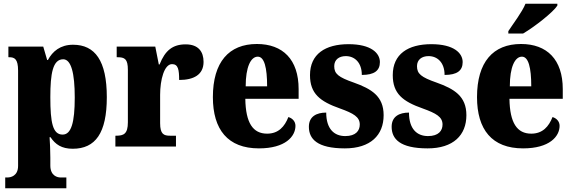

<svg xmlns="http://www.w3.org/2000/svg" viewBox="-20 -786 3072 1030"><path d="M8 224H336V166H304C289 166 250 158 250 102V60C250 19 248 -18 246 -50H251C277 -11 311 12 370 12C492 12 553 -72 553 -265C553 -460 490 -546 372 -546C304 -546 262 -511 237 -464H233L212 -536H25V-479H29C58 -479 77 -470 77 -407V104C77 159 36 166 21 166H8ZM316 -64C263 -64 250 -127 250 -265C250 -391 263 -468 319 -468C362 -468 381 -393 381 -263C381 -128 362 -64 316 -64Z M599 0H924V-58H892C859 -58 839 -66 839 -125V-277C839 -358 861 -442 903 -442C936 -442 941 -412 941 -357C1019 -357 1072 -385 1072 -454C1072 -508 1045 -548 976 -548C907 -548 866 -516 836 -440H832L813 -536H606V-479H610C649 -479 666 -470 666 -411V-130C666 -67 643 -58 603 -58H599Z M1369 10C1511 10 1565 -54 1565 -111C1565 -135 1548 -152 1527 -158C1507 -107 1474 -69 1413 -69C1337 -69 1298 -126 1296 -256H1582V-308C1582 -467 1497 -550 1358 -550C1208 -550 1122 -453 1122 -265C1122 -91 1202 10 1369 10ZM1413 -323H1298C1298 -426 1325 -482 1363 -482C1398 -482 1413 -423 1413 -323Z M1830 10C1968 10 2038 -61 2038 -168C2038 -270 1973 -309 1878 -343C1795 -372 1773 -390 1773 -431C1773 -466 1799 -485 1835 -485C1883 -485 1921 -450 1921 -384C1988 -384 2018 -407 2018 -453C2018 -501 1971 -549 1850 -549C1725 -549 1643 -496 1643 -383C1643 -284 1696 -242 1804 -204C1876 -178 1910 -159 1910 -118C1910 -85 1889 -56 1832 -56C1773 -56 1730 -94 1730 -182C1679 -182 1637 -162 1637 -106C1637 -41 1681 10 1830 10Z M2274 10C2412 10 2482 -61 2482 -168C2482 -270 2417 -309 2322 -343C2239 -372 2217 -390 2217 -431C2217 -466 2243 -485 2279 -485C2327 -485 2365 -450 2365 -384C2432 -384 2462 -407 2462 -453C2462 -501 2415 -549 2294 -549C2169 -549 2087 -496 2087 -383C2087 -284 2140 -242 2248 -204C2320 -178 2354 -159 2354 -118C2354 -85 2333 -56 2276 -56C2217 -56 2174 -94 2174 -182C2123 -182 2081 -162 2081 -106C2081 -41 2125 10 2274 10Z M2707 -619V-606H2786C2849 -643 2948 -721 2970 -756V-766H2799C2781 -721 2733 -659 2707 -619ZM2786 10C2928 10 2982 -54 2982 -111C2982 -135 2965 -152 2944 -158C2924 -107 2891 -69 2830 -69C2754 -69 2715 -126 2713 -256H2999V-308C2999 -467 2914 -550 2775 -550C2625 -550 2539 -453 2539 -265C2539 -91 2619 10 2786 10ZM2830 -323H2715C2715 -426 2742 -482 2780 -482C2815 -482 2830 -423 2830 -323Z"/></svg>

Font: Noto Serif Bengali Condensed Black
Style: Regular
Weight: 900
Width: 3
Designer: Juan Bruce, Universal Thirst, Indian Type Foundry and the Monotype Design Team.
Foundry: Monotype Imaging Inc.
Version: Version 2.003